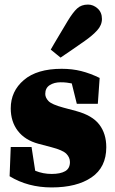

<svg xmlns="http://www.w3.org/2000/svg" viewBox="-20 -804 503 840"><path d="M206 16Q102 16 22 -33L27 -161H118L134 -57Q151 -50 169 -46.5Q187 -43 206 -43Q244 -43 265 -55Q286 -67 286 -95Q286 -115 270.5 -131Q255 -147 205 -160L148 -175Q89 -191 58 -231.5Q27 -272 27 -330Q27 -405 84.5 -454Q142 -503 250 -503Q296 -503 335.5 -493Q375 -483 416 -463L408 -350H316L294 -439Q284 -441 272.5 -442.5Q261 -444 245 -444Q217 -444 197.5 -431.5Q178 -419 178 -393Q178 -377 192 -362Q206 -347 258 -333L314 -318Q384 -299 414.5 -259Q445 -219 445 -160Q445 -72 380.5 -28Q316 16 206 16ZM202 -587Q209 -599 217 -613Q225 -627 239 -650Q253 -673 276 -712Q299 -750 317.5 -767Q336 -784 365 -784Q388 -784 407 -767Q426 -750 426 -721Q426 -694 405 -671Q384 -648 351 -625Q318 -602 298.5 -588.5Q279 -575 267 -567Q255 -559 245 -552Z"/></svg>

Font: Source Serif Pro Black
Style: Regular
Weight: 900
Designer: Frank Grießhammer
Foundry: Adobe Systems Incorporated
Version: Version 3.001;hotconv 1.0.111;makeotfexe 2.5.65597